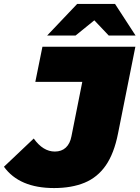

<svg xmlns="http://www.w3.org/2000/svg" viewBox="-78 -937 707 973"><path d="M196 16Q20 16 -58 -92L93 -235Q140 -169 200 -169Q234 -169 255.5 -189Q277 -209 284 -246L339 -522H101L137 -700H608L520 -260Q500 -159 458 -98.5Q416 -38 350.5 -11Q285 16 196 16ZM161 -757 313 -917H505L609 -757H473L400 -834L305 -757Z"/></svg>

Font: Montserrat Black
Style: Italic
Weight: 900
Italic angle: -11.3°
Designer: Julieta Ulanovsky
Foundry: Julieta Ulanovsky
Version: Version 9.000; ttfautohint (v1.8.4.7-5d5b)